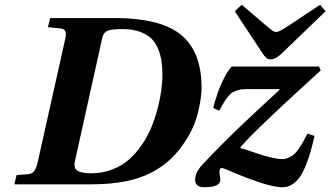

<svg xmlns="http://www.w3.org/2000/svg" viewBox="-20 -767 1375 799"><path d="M792 -19Q792 -47.4 818.8 -78.1Q837.4 -98.1 858.9 -120.4Q880.4 -142.6 896.7 -159.2Q913.1 -175.8 939.5 -201.7Q965.8 -227.5 978.5 -239.5Q991.2 -251.5 1022.2 -280.8Q1053.2 -310.1 1061.3 -317.4Q1069.3 -324.7 1104.7 -357.4Q1140.1 -390.1 1144 -394V-396H999Q982.4 -396 969.2 -391.8Q956.1 -387.7 946.8 -381.8Q937.5 -376 927.2 -362.8Q917 -349.6 910.4 -338.6Q903.8 -327.6 892.1 -306.2L867.2 -317.9Q882.8 -378.4 903.8 -424.1Q924.8 -469.7 943.8 -490.2H1307.1L1314.9 -474.1Q1304.7 -464.8 1263.2 -426.8Q1221.7 -388.7 1208 -376.2Q1194.3 -363.8 1159.9 -331.8Q1125.5 -299.8 1108.2 -283Q1090.8 -266.1 1064.5 -241Q1038.1 -215.8 1018.6 -195.6Q999 -175.3 981 -155.8V-149.9Q996.1 -147.5 1051.8 -127.9Q1119.6 -105 1153.8 -105Q1168.5 -105 1181.4 -111.1Q1194.3 -117.2 1203.1 -124.3Q1211.9 -131.3 1223.1 -147.9Q1234.4 -164.6 1239.7 -173.8Q1245.1 -183.1 1256.3 -204.6Q1257.3 -206.1 1257.6 -206.8Q1257.8 -207.5 1258.5 -208.7Q1259.3 -210 1259.8 -210.9L1289.1 -201.2Q1279.8 -162.1 1272 -134.8Q1264.2 -107.4 1252.2 -77.6Q1240.2 -47.9 1227.3 -29.5Q1214.4 -11.2 1196 0.5Q1177.7 12.2 1155.8 12.2Q1108.9 12.2 1004.9 -27.8Q984.4 -35.6 966.1 -43.2Q947.8 -50.8 938.2 -54.9Q928.7 -59.1 920.9 -62.3Q913.1 -65.4 909.2 -66.7Q905.3 -67.9 902.8 -67.9Q893.1 -67.9 893.1 -49.8L897 -20Q898.4 12.2 830.1 12.2Q792 12.2 792 -19ZM957 -720.2 985.8 -747.1 1099.1 -650.9Q1118.2 -633.8 1128.9 -633.8Q1139.6 -633.8 1167 -650.9L1312 -747.1L1335 -720.2L1154.8 -546.9Q1127.9 -520 1106.9 -520Q1095.2 -520 1087.4 -526.9Q1079.6 -533.7 1070.8 -547.9ZM292 -97.2Q285.2 -66.9 302.5 -56.4Q319.8 -45.9 359.9 -45.9Q407.7 -45.9 449.2 -62.5Q490.7 -79.1 520.3 -106.2Q549.8 -133.3 573.7 -169.4Q597.7 -205.6 612.5 -243.7Q627.4 -281.7 637.5 -321.5Q647.5 -361.3 651.6 -394Q655.8 -426.8 655.8 -454.1Q655.8 -485.8 652.3 -511Q648.9 -536.1 638.4 -562.5Q627.9 -588.9 610.4 -606.2Q592.8 -623.5 562.3 -634.8Q531.7 -646 490.2 -646Q442.4 -646 426 -638.4Q409.7 -630.9 404.8 -606ZM40 0 48.8 -38.1 94.2 -42Q114.3 -43.5 123 -55.9Q131.8 -68.4 138.2 -98.1L249 -594.2Q256.3 -621.1 252.9 -634.3Q249.5 -647.5 230 -648.9L179.2 -653.8L189 -691.9H463.9Q643.6 -690.4 727.1 -627Q818.8 -557.1 818.8 -402.8Q818.8 -359.9 804 -298.8Q789.1 -237.8 752.9 -182.1Q725.6 -139.2 692.6 -107.4Q659.7 -75.7 613.3 -50.5Q566.9 -25.4 503.7 -12.7Q440.4 0 360.8 0Z"/></svg>

Font: Linguistics Pro
Style: Bold Italic
Weight: 700
Italic angle: -12°
Designer: Stefan Peev, Context Ltd
Foundry: Stefan Peev, Context Ltd
Version: Version 001.000